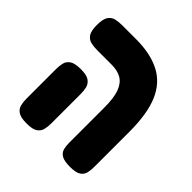

<svg xmlns="http://www.w3.org/2000/svg" viewBox="-165 -704 832 832"><g transform="rotate(45 251.0 -288.0)"><path d="M388 9Q352 9 336 -1Q320 -11 316 -27.5Q312 -44 312 -61V-278Q312 -338 299.5 -371Q287 -404 263 -418Q239 -432 202 -432H113Q94 -432 76 -436Q58 -440 47 -456Q36 -472 36 -508Q36 -545 47 -561Q58 -577 76 -581Q94 -585 113 -585H199Q288 -585 347 -554.5Q406 -524 434.5 -457.5Q463 -391 463 -280V-68Q463 -48 459.5 -30.5Q456 -13 440.5 -2Q425 9 388 9ZM122 9Q86 9 70 -2Q54 -13 50 -30.5Q46 -48 46 -67V-249Q46 -268 50 -285Q54 -302 70 -313Q86 -324 123 -324Q159 -324 174.5 -312.5Q190 -301 194 -284Q198 -267 198 -248V-66Q198 -47 194 -30Q190 -13 174.5 -2Q159 9 122 9Z"/></g></svg>

Font: Fredoka Condensed SemiBold
Style: Regular
Weight: 600
Width: 3
Designer: Ben Nathan
Foundry: Milena B. Brandão, Ben Nathan
Version: Version 2.001